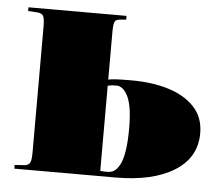

<svg xmlns="http://www.w3.org/2000/svg" viewBox="-43 -571 720 620"><g transform="rotate(5 316.5 -261.5)"><path d="M25 0V-12L56 -14Q69 -15 74 -23Q79 -31 79 -57V-466Q79 -492 74 -500Q69 -508 56 -509L25 -511V-523H343V-511L322 -509Q309 -508 305.5 -499.5Q302 -491 302 -465V-313Q311 -315 328.5 -316Q346 -317 378 -317Q445 -317 498 -300.5Q551 -284 582 -250.5Q613 -217 613 -166Q613 -87 543 -43.5Q473 0 353 0ZM327 -16Q354 -16 368.5 -51Q383 -86 383 -162Q383 -232 368 -264Q353 -296 330 -296Q320 -296 315 -295.5Q310 -295 302 -293V-17Q309 -16 314.5 -16Q320 -16 327 -16Z"/></g></svg>

Font: Literata 72pt Black
Style: Regular
Weight: 900
Designer: Latin by Veronika Burian and Jose Scaglione. Greek by Irene Vlachou. Cyrillic by Vera Evstafieva.
Foundry: TypeTogether
Version: Version 3.002